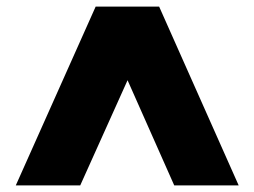

<svg xmlns="http://www.w3.org/2000/svg" viewBox="-20 -727 773 584"><path d="M368 -483 224 -163H28L271 -707H464L706 -163H510Z"/></svg>

Font: SVN-Poppins ExtraBold
Style: Regular
Weight: 800
Designer: Ninad Kale (Devanagari), Jonny Pinhorn (Latin)
Foundry: Indian Type Foundry
Version: Version 3.002 2017; ttfautohint (v1.8.3)